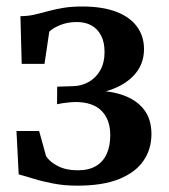

<svg xmlns="http://www.w3.org/2000/svg" viewBox="-20 -576 532 606"><path d="M224 10Q183 10 148 3.2Q113 -3.5 85.8 -12Q58.5 -20.5 39 -25.5L32 -162.5H103.5L125.5 -83Q137 -65 162.8 -51.8Q188.5 -38.5 225.5 -38.5Q261 -38.5 283.8 -52.5Q306.5 -66.5 317.2 -91.2Q328 -116 328 -149Q328 -198.5 300.5 -226.2Q273 -254 218 -254Q211.5 -254 199.8 -253Q188 -252 176.8 -250.2Q165.5 -248.5 160 -247L160.5 -302.5L210 -304Q237.5 -304.5 260.2 -317.5Q283 -330.5 296.5 -354.2Q310 -378 310 -411.5Q310 -443 299 -464Q288 -485 268.5 -495.8Q249 -506.5 223 -506.5Q193.5 -506.5 169.8 -496.8Q146 -487 135.5 -476L120.5 -374.5H48.5L44.5 -525Q68 -525 88.5 -529.8Q109 -534.5 130.8 -540.5Q152.5 -546.5 178.8 -551Q205 -555.5 239.5 -555.5Q303 -555.5 346.5 -539Q390 -522.5 412.2 -492.2Q434.5 -462 434.5 -421Q434.5 -382 414 -352.5Q393.5 -323 356.5 -304.2Q319.5 -285.5 269.5 -278.5L273.5 -290Q328.5 -290 370 -275Q411.5 -260 434.8 -229.8Q458 -199.5 458 -152.5Q458 -105.5 433 -68.8Q408 -32 356.2 -11Q304.5 10 224 10Z"/></svg>

Font: Merriweather 48pt SemiBold
Style: Regular
Weight: 600
Version: Version 2.100